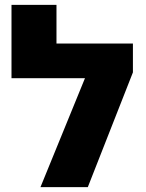

<svg xmlns="http://www.w3.org/2000/svg" viewBox="-20 -770 601 790"><path d="M526.9 -472.2 341.3 0H146.5L329.6 -448.2H27.3V-750H212.4V-590.8H526.9Z"/></svg>

Font: Heebo Black
Style: Regular
Weight: 900
Designer: Oded Ezer
Foundry: Meir Sadan
Version: Version 2.001; ttfautohint (v1.5.14-ce02) -l 8 -r 50 -G 200 